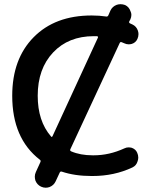

<svg xmlns="http://www.w3.org/2000/svg" viewBox="-20 -835 738 897"><path d="M548.8 -637.7Q542 -640.6 539.1 -633.8L308.6 -137.7Q305.7 -130.9 312.5 -127.9Q355.5 -109.4 413.1 -109.4Q415 -109.4 418 -109.4Q490.2 -109.4 560.5 -141.6Q570.3 -146.5 580.1 -146.5Q587.9 -146.5 595.7 -144.5Q614.3 -137.7 621.1 -121.1Q626 -110.4 626 -98.6Q626 -90.8 623 -82Q617.2 -61.5 598.6 -52.7Q513.7 -12.7 412.1 -12.7Q410.2 -12.7 408.2 -12.7Q329.1 -12.7 268.6 -33.2Q261.7 -35.2 258.8 -28.3L240.2 11.7Q231.4 31.2 210.9 39.1Q202.1 42 193.4 42Q182.6 42 171.9 37.1Q153.3 28.3 145.5 8.8Q142.6 -1 142.6 -9.8Q142.6 -20.5 147.5 -31.2L168.9 -78.1Q171.9 -85 166 -88.9Q37.1 -188.5 37.1 -387.7Q37.1 -559.6 137.2 -661.1Q237.3 -762.7 408.2 -762.7Q444.3 -762.7 476.6 -757.8Q483.4 -756.8 486.3 -763.7L496.1 -786.1Q504.9 -804.7 525.4 -812.5Q534.2 -815.4 543 -815.4Q553.7 -815.4 564.5 -811.5Q583 -802.7 589.8 -782.2Q593.8 -774.4 593.8 -765.6Q593.8 -754.9 588.9 -744.1L584 -735.4Q581.1 -728.5 587.9 -725.6Q593.8 -723.6 598.6 -720.7Q617.2 -711.9 624 -692.4Q627 -683.6 627 -675.8Q627 -664.1 622.1 -653.3Q614.3 -635.7 595.7 -629.9Q588.9 -627.9 581.1 -627.9Q570.3 -627.9 560.5 -632.8Q554.7 -635.7 548.8 -637.7ZM418 -666Q299.8 -666 228 -589.8Q156.2 -513.7 156.2 -387.7Q156.2 -269.5 217.8 -198.2Q219.7 -195.3 221.7 -195.3Q223.6 -195.3 225.6 -199.2L437.5 -659.2Q438.5 -662.1 437 -664.1Q435.5 -666 432.6 -666Z"/></svg>

Font: Gen Jyuu Gothic P Medium
Style: Regular
Weight: 500
Designer: [Source Han Sans]
Ryoko NISHIZUKA  (kana & ideographs); Paul D. Hunt (Latin, Greek & Cyrillic); Wenlong ZHANG  (bopomofo
Version: Version 1.002.20150607